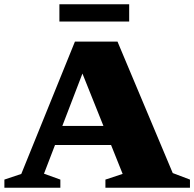

<svg xmlns="http://www.w3.org/2000/svg" viewBox="-28 -877 907 897"><path d="M187 -199.5V-288.5H542.5V-199.5ZM779 -68.5 859.5 -38V0H464.5V-38L545 -64.5L349.5 -552.5H364.5L177.5 -65.5L254 -38V0H-7.5V-38L71.5 -64.5L322 -682.5H521ZM249.5 -776.5V-857H575.5V-776.5Z"/></svg>

Font: Newsreader ExtraBold
Style: Regular
Weight: 800
Designer: Hugues Gentile
Foundry: Production Type
Version: Version 1.003